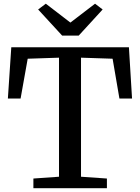

<svg xmlns="http://www.w3.org/2000/svg" viewBox="-20 -992 738 1012"><path d="M291 -60.5V-688L126 -682.5L88.5 -472.5H21.5L39.5 -743H659.5L676 -472.5H609.5L573.5 -682.5L407 -688V-60.5L543.5 -51V0H156V-51ZM307.5 -804.5 181 -942 221.5 -972.5 351 -873 481 -972.5 521 -942 395 -804.5Z"/></svg>

Font: Merriweather Medium
Style: Regular
Weight: 500
Version: Version 2.100